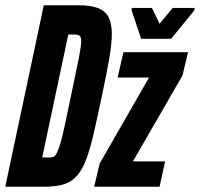

<svg xmlns="http://www.w3.org/2000/svg" viewBox="-33 -708 758 728"><path d="M-13 0 133 -688H266Q312 -688 339.5 -677Q367 -666 379 -642Q391 -618 391 -580Q391 -541 381 -484.5Q371 -428 354 -347Q337 -266 323.5 -207Q310 -148 295.5 -108Q281 -68 261 -44Q241 -20 211.5 -10Q182 0 136 0ZM127 -111H156Q164 -111 170 -113.5Q176 -116 182 -127Q188 -138 195.5 -163Q203 -188 212.5 -232Q222 -276 236 -344Q256 -438 265.5 -486Q275 -534 275 -554Q275 -562 273 -566.5Q271 -571 268 -573Q265 -575 261 -576Q257 -577 252 -577H226ZM324 0 345 -88 532 -414H413L435 -510H680L659 -422L471 -96H593L572 0ZM502 -561 466 -669 467 -678H543L572 -618L622 -678H705L704 -669L616 -561Z"/></svg>

Font: Saira UltraCondensed ExtraBold
Style: Italic
Weight: 800
Width: 1
Italic angle: -12°
Designer: Hector Gatti with collaboration of the Omnibus-Type team
Foundry: Omnibus-Type
Version: Version 1.101